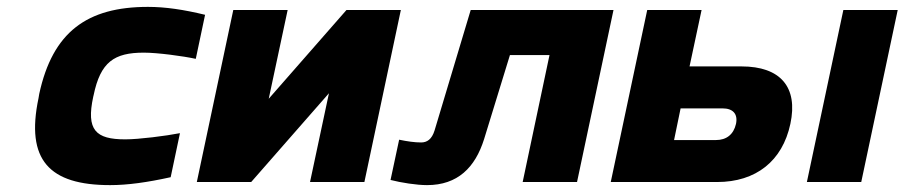

<svg xmlns="http://www.w3.org/2000/svg" viewBox="-20 -529 2629 558"><path d="M94 -256 92 -244C54 -64 123 9 300 9C351 9 408 1 476 -14L503 -142C462 -134 384 -124 344 -124C258 -124 230 -151 251 -248L252 -252C272 -349 312 -376 398 -376C438 -376 512 -366 549 -358L576 -486C514 -501 461 -509 410 -509C233 -509 133 -436 94 -256Z M552 0H710L936 -258L881 0H1039L1145 -500H987L761 -242L816 -500H658Z M1387 -125 1462 -369H1577L1499 0H1657L1763 -500H1348L1243 -150C1235 -124 1221 -115 1204 -115C1185 -115 1164 -118 1140 -123L1115 -6C1146 2 1191 9 1221 9C1310 9 1361 -42 1387 -125Z M1755 0H2064C2177 0 2254 -61 2277 -169C2300 -276 2248 -336 2135 -336H1984L2019 -500H1861ZM1939 -122 1958 -214H2080C2110 -214 2125 -198 2119 -169C2112 -138 2091 -122 2061 -122ZM2325 0H2483L2589 -500H2431Z"/></svg>

Font: LT Wave Text Black Italic
Style: Regular
Weight: 900
Designer: Daniel Lyons
Version: Version 2.5 (Glyphs App)